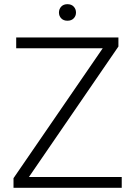

<svg xmlns="http://www.w3.org/2000/svg" viewBox="-20 -888 638 908"><path d="M116.7 -50.8H555.7V0H43.9V-45.4L465.8 -659.7H56.6V-710.9H540V-668ZM258.8 -828.6Q258.8 -845.2 269.5 -856.7Q280.3 -868.2 298.8 -868.2Q317.9 -868.2 328.6 -856.7Q339.4 -845.2 339.4 -828.6Q339.4 -812.5 328.6 -801.3Q317.9 -790 298.8 -790Q280.3 -790 269.5 -801.3Q258.8 -812.5 258.8 -828.6Z"/></svg>

Font: Roboto-Light
Style: Regular
Weight: 300
Designer: Google
Version: Version 2.137; 2017